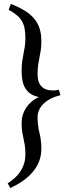

<svg xmlns="http://www.w3.org/2000/svg" viewBox="-20 -801 376 975"><path d="M287.1 -317.9Q229 -302.7 200 -273.2Q170.9 -243.7 170.9 -206.1Q170.9 -186 172.4 -172.1Q173.8 -158.2 175.8 -147Q177.7 -135.7 180.4 -126Q183.1 -116.2 185.1 -104.7Q187 -93.3 188.5 -79.1Q189.9 -64.9 189.9 -44.9Q189.9 -11.7 179 17.1Q168 45.9 147.5 70.8Q127 95.7 97.7 116.5Q68.4 137.2 32.2 153.8L19 129.9Q38.1 118.2 54.4 103.3Q70.8 88.4 83 70.1Q95.2 51.8 102.1 30Q108.9 8.3 108.9 -17.1Q108.9 -45.4 106 -63.2Q103 -81.1 99.4 -96.9Q95.7 -112.8 92.8 -131.1Q89.8 -149.4 89.8 -178.2Q89.8 -198.2 95.7 -217.8Q101.6 -237.3 113 -254.4Q124.5 -271.5 140.9 -285.4Q157.2 -299.3 178.2 -308.1Q153.3 -313 136.5 -324Q119.6 -335 109.1 -351.8Q98.6 -368.7 94.2 -390.9Q89.8 -413.1 89.8 -440.4Q89.8 -469.2 92.8 -489.7Q95.7 -510.3 99.4 -528.3Q103 -546.4 106 -564.5Q108.9 -582.5 108.9 -606.4Q108.9 -633.8 105.2 -654.8Q101.6 -675.8 92 -692.6Q82.5 -709.5 65.9 -723.4Q49.3 -737.3 23.9 -751.5L35.2 -781.2Q76.2 -765.1 105.7 -746.8Q135.3 -728.5 153.8 -706.1Q172.4 -683.6 181.2 -656Q189.9 -628.4 189.9 -593.3Q189.9 -564.5 187 -545.4Q184.1 -526.4 180.4 -509Q176.8 -491.7 173.8 -471.9Q170.9 -452.1 170.9 -422.4Q170.9 -382.8 190.7 -362.3Q210.4 -341.8 247.1 -341.8H256.3Q259.3 -341.8 261.7 -342Q264.2 -342.3 267.6 -342.8L278.8 -345.2Z"/></svg>

Font: Gentium Unicode
Style: Regular
Weight: 400
Version: Version 1.009